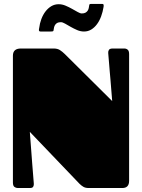

<svg xmlns="http://www.w3.org/2000/svg" viewBox="-20 -945 714 965"><path d="M605 -701.2Q614.3 -701.2 621.6 -695.3Q628.9 -689.5 628.9 -672.9V-36.1Q628.9 0 594.7 0H425.3Q409.2 0 398.7 -6.3Q388.2 -12.7 379.9 -21L129.9 -282.2Q134.3 -218.8 138.7 -165.5Q140.1 -142.6 142.1 -120.1Q144 -97.7 145.5 -78.1Q147 -58.6 148.2 -43.9Q149.4 -29.3 149.9 -22.9Q150.9 -14.6 147.2 -7.3Q143.6 0 130.4 0H68.8Q60.1 0 52.5 -5.6Q44.9 -11.2 44.9 -27.8V-665Q44.9 -701.2 85 -701.2H250Q268.6 -701.2 281 -693.4Q293.5 -685.5 306.2 -672.9L543.9 -437Q539.1 -495.1 535.2 -544.4Q533.2 -565.4 531.5 -586.4Q529.8 -607.4 528.3 -625.7Q526.9 -644 525.6 -657.7Q524.4 -671.4 523.9 -678.2Q522.9 -686 527.1 -693.6Q531.2 -701.2 546.4 -701.2ZM493.2 -925.3Q500 -925.3 500.7 -920.4Q501.5 -915.5 500.5 -910.2Q496.6 -885.3 488.3 -862.8Q480 -840.3 467.5 -823.5Q455.1 -806.6 438.7 -796.6Q422.4 -786.6 402.3 -786.6Q384.8 -786.6 367.7 -793.9Q350.6 -801.3 335.2 -810.1Q319.8 -818.8 307.1 -826.2Q294.4 -833.5 286.1 -833.5Q274.9 -833.5 268.3 -830.1Q261.7 -826.7 257.6 -820.8Q253.4 -814.9 251.7 -807.4Q250 -799.8 249 -792Q248.5 -789.1 245.8 -787.8Q243.2 -786.6 232.9 -786.6H184.1Q179.2 -786.6 177.5 -788.6Q175.8 -790.5 175.5 -793.5Q175.3 -796.4 176 -799.1Q176.8 -801.8 176.8 -803.2Q179.7 -827.6 188 -849.6Q196.3 -871.6 209 -887.9Q221.7 -904.3 238.3 -914.1Q254.9 -923.8 274.9 -923.8Q292.5 -923.8 309.6 -916.5Q326.7 -909.2 342 -900.6Q357.4 -892.1 370.1 -884.8Q382.8 -877.4 391.1 -877.4Q402.3 -877.4 409.2 -881.1Q416 -884.8 420.2 -890.6Q424.3 -896.5 426 -904.1Q427.7 -911.6 428.7 -919.9Q429.2 -922.9 431.2 -924.1Q433.1 -925.3 440.9 -925.3Z"/></svg>

Font: Fascinate
Style: Regular
Weight: 900
Designer: Astigmatic (AOETI)
Foundry: Astigmatic (AOETI)
Version: Version 1.000